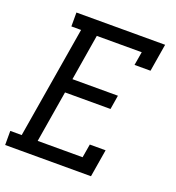

<svg xmlns="http://www.w3.org/2000/svg" viewBox="-135 -841 868 948"><g transform="rotate(20 299.0 -367.5)"><path d="M-2 0V-74H58L156 -662H105V-735H571L547 -590H463L475 -661H239L199 -419H438L426 -345H187L142 -74H378L390 -145H473L449 0Z"/></g></svg>

Font: Iosevka Curly Slab Extended
Style: Italic
Weight: 400
Width: 7
Italic angle: -9°
Monospace: yes
Designer: Belleve Invis
Foundry: Belleve Invis
Version: Version 11.1.0; ttfautohint (v1.8.3)